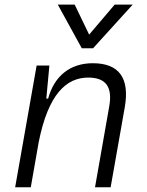

<svg xmlns="http://www.w3.org/2000/svg" viewBox="-20 -796 626 816"><path d="M44.4 0H110.8L144.5 -191.9C185.1 -396.5 262.2 -466.3 355 -466.3C431.2 -466.3 458.5 -425.3 444.3 -344.2L383.8 0H450.2L510.3 -340.3C531.7 -463.4 486.8 -527.3 374.5 -527.3C277.8 -527.3 210.4 -472.7 184.6 -377H176.8L189.9 -517.6H135.7ZM327.6 -590.8H375.5L543.9 -776.4H467.3L358.9 -648.9L297.4 -776.4H225.6Z"/></svg>

Font: Cascadia Mono PL Light
Style: Italic
Weight: 300
Italic angle: -10°
Monospace: yes
Designer: Aaron Bell
Foundry: Saja Typeworks
Version: Version 2404.023